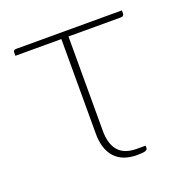

<svg xmlns="http://www.w3.org/2000/svg" viewBox="-95 -572 638 661"><g transform="rotate(-20 224.0 -241.0)"><path d="M419.5 -473.5Q419.5 -462.5 408 -462.5H216V-116.5Q216 -68.5 237.8 -43.5Q259.5 -18.5 305.5 -18.5H337V-9.5Q337 -4 329.5 -1Q322 2 299 2Q245.5 2 217.8 -28.5Q190 -59 190 -115.5V-462.5H21.5V-474.5Q21.5 -484 32 -484H419.5Z"/></g></svg>

Font: Lato ExtraLight
Style: Regular
Weight: 275
Designer: Lukasz Dziedzic with Adam Twardoch and Botio Nikoltchev
Foundry: tyPoland Lukasz Dziedzic
Version: Version 2.015; 2015-08-06; http://www.latofonts.com/